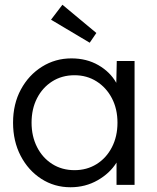

<svg xmlns="http://www.w3.org/2000/svg" viewBox="-20 -779 660 809"><path d="M277 10Q209 10 154 -25.5Q99 -61 67 -122.5Q35 -184 35 -262Q35 -341 68 -402Q101 -463 157 -498Q213 -533 281 -533Q345 -533 394.5 -504.5Q444 -476 470 -430L472 -522H547V0H471V-94Q443 -49 391.5 -19.5Q340 10 277 10ZM294 -62Q346 -62 387 -87.5Q428 -113 451.5 -158.5Q475 -204 475 -262Q475 -320 451.5 -365Q428 -410 387 -436Q346 -462 294 -462Q241 -462 200 -436Q159 -410 136 -365Q113 -320 113 -262Q113 -205 136 -159.5Q159 -114 200 -88Q241 -62 294 -62ZM358 -599 195 -696 243 -759 386 -640Z"/></svg>

Font: Lexend Deca Light
Style: Regular
Weight: 300
Designer: Bonnie Shaver-Troup, Thomas Jockin
Foundry: Lexend
Version: Version 1.008; ttfautohint (v1.8.4.7-5d5b)